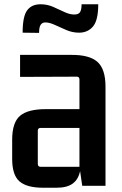

<svg xmlns="http://www.w3.org/2000/svg" viewBox="-20 -870 571 899"><path d="M181 9Q106 9 71.5 -20.5Q37 -50 37 -126V-216Q37 -296 73.5 -327.5Q110 -359 195 -359H352V-498Q352 -511 339 -511L74 -510V-613H312Q398 -614 436 -580.5Q474 -547 474 -464V0H365L355 -69Q347 -30 320.5 -10.5Q294 9 245 9ZM352 -89V-271H170Q157 -271 157 -258V-103Q157 -89 170 -89ZM86 -717Q86 -793 107 -821.5Q128 -850 170 -850Q201 -850 228.5 -838Q256 -826 281 -814Q306 -802 328 -802Q348 -802 355 -813.5Q362 -825 362 -850H440Q440 -775 415.5 -746Q391 -717 350 -717Q320 -717 291.5 -729Q263 -741 237.5 -753Q212 -765 192 -765Q178 -765 170.5 -754Q163 -743 163 -716Z"/></svg>

Font: Kdam Thmor Pro
Style: Regular
Weight: 400
Designer: Sovichet Tep, Longdey Hak
Foundry: Anagata Design
Version: Version 1.003; ttfautohint (v1.8.4.7-5d5b)